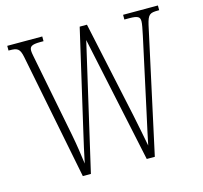

<svg xmlns="http://www.w3.org/2000/svg" viewBox="-103 -828 996 943"><g transform="rotate(-15 394.5 -357.0)"><path d="M78 -640 205 0H246L394 -641L530 0H571L709 -634C721 -685 731 -690 773 -690H778V-714H601V-690H625C672 -690 680 -681 680 -660C680 -646 675 -623 668 -589L588 -220C575 -164 563 -103 554 -62C545 -110 535 -159 522 -223L417 -713H380L264 -211C251 -155 241 -111 230 -57C222 -113 218 -147 206 -209L131 -591C125 -624 119 -647 119 -660C119 -680 127 -690 173 -690H190V-714H12V-690H17C57 -690 69 -684 78 -640Z"/></g></svg>

Font: Noto Serif Khmer ExtraCondensed ExtraLight
Style: Regular
Weight: 200
Width: 2
Designer: Danh Hong and the Monotype Design Team
Foundry: Monotype Imaging Inc.
Version: Version 2.004